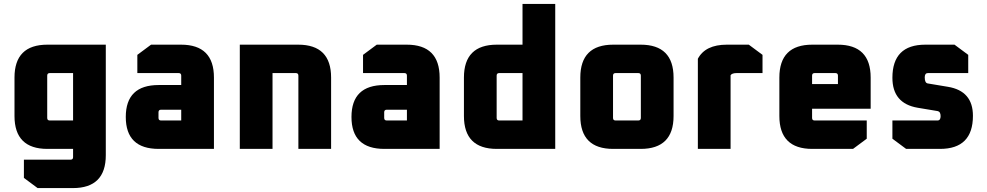

<svg xmlns="http://www.w3.org/2000/svg" viewBox="-20 -760 5036 980"><path d="M54 -168V-364Q54 -532 222 -532H520V32Q520 200 352 200H172L102 148V55H340Q353 55 353 42V0H222Q54 0 54 -168ZM221 -158Q221 -145 234 -145H353V-387H234Q221 -387 221 -374Z M790 0Q622 0 622 -163Q622 -326 790 -326H905V-374Q905 -387 892 -387H681V-480L751 -532H904Q1072 -532 1072 -364V0ZM789 -158Q789 -145 802 -145H905V-200H802Q789 -200 789 -187Z M1204 0V-532H1502Q1670 -532 1670 -364V0H1503V-374Q1503 -387 1490 -387H1371V0Z M1942 0Q1774 0 1774 -163Q1774 -326 1942 -326H2057V-374Q2057 -387 2044 -387H1833V-480L1903 -532H2056Q2224 -532 2224 -364V0ZM1941 -158Q1941 -145 1954 -145H2057V-200H1954Q1941 -200 1941 -187Z M2348 -168V-364Q2348 -532 2516 -532H2647V-740H2814V0H2516Q2348 0 2348 -168ZM2515 -158Q2515 -145 2528 -145H2647V-387H2528Q2515 -387 2515 -374Z M2942 -168V-364Q2942 -532 3110 -532H3250Q3418 -532 3418 -364V-168Q3418 0 3250 0H3110Q2942 0 2942 -168ZM3109 -158Q3109 -145 3122 -145H3238Q3251 -145 3251 -158V-374Q3251 -387 3238 -387H3122Q3109 -387 3109 -374Z M3542 0V-460Q3580 -532 3690 -532H3802L3872 -480V-387H3740Q3716 -387 3709 -376V0Z M3958 -168V-364Q3958 -532 4126 -532H4256Q4424 -532 4424 -364V-205H4125V-158Q4125 -145 4138 -145H4404V-52L4334 0H4126Q3958 0 3958 -168ZM4125 -331H4257V-374Q4257 -387 4244 -387H4138Q4125 -387 4125 -374Z M4535 -52V-145H4765Q4781 -145 4781 -167Q4781 -190 4766 -193L4664 -210Q4535 -232 4535 -363Q4535 -532 4703 -532H4852L4922 -480V-387H4716Q4700 -387 4700 -365Q4700 -336 4716 -334L4818 -317Q4946 -296 4946 -169Q4946 0 4778 0H4605Z"/></svg>

Font: Oxanium ExtraLight ExtraBold
Style: Regular
Weight: 800
Version: Version 2.000